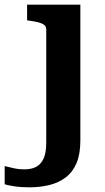

<svg xmlns="http://www.w3.org/2000/svg" viewBox="-89 -559 451 822"><path d="M109 52V-433Q109 -445 100.5 -452Q92 -459 77 -463Q62 -467 40 -470L27 -472V-539H255V43Q255 100 239 138.5Q223 177 193 200Q163 223 123 233Q83 243 36 243Q0 243 -28.5 238.5Q-57 234 -69 230V152Q-53 156 -31 161Q-9 166 17 166Q45 166 65.5 155.5Q86 145 97.5 120Q109 95 109 52Z"/></svg>

Font: Roboto Serif 20pt SemiBold
Style: Regular
Weight: 600
Version: Version 1.008